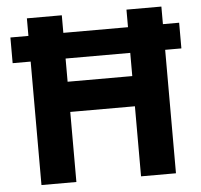

<svg xmlns="http://www.w3.org/2000/svg" viewBox="-52 -794 890 849"><g transform="rotate(-5 392.5 -370.0)"><path d="M98 0V-548H18V-662H98V-740H253V-662H540V-740H695V-662H767V-548H695V0H540V-311H253V0ZM253 -445H540V-548H253Z"/></g></svg>

Font: Be Vietnam Pro
Style: Bold
Weight: 700
Designer: Lam Bao, Tony Le, Vietanh Nguyen
Foundry: Yellow Type Foundry
Version: Version 1.002; ttfautohint (v1.8.3)